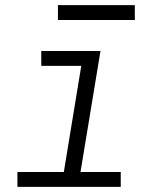

<svg xmlns="http://www.w3.org/2000/svg" viewBox="-20 -729 640 749"><path d="M48 0V-58H229L297 -472H141V-530H372L294 -58H451V0ZM206 -651V-709H506V-651Z"/></svg>

Font: Iosevka Slab LtExObl
Style: Regular
Weight: 300
Width: 7
Italic angle: -9°
Monospace: yes
Designer: Belleve Invis
Foundry: Belleve Invis
Version: Version 11.1.0; ttfautohint (v1.8.3)